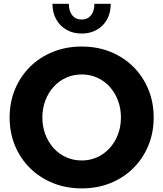

<svg xmlns="http://www.w3.org/2000/svg" viewBox="-20 -997 877 1031"><path d="M418.9 14.6Q335 14.6 264.4 -13.9Q193.8 -42.5 141.6 -94Q89.4 -145.5 60.5 -214.8Q31.7 -284.2 31.7 -366.2Q31.7 -448.2 60.5 -517.6Q89.4 -586.9 141.4 -638.4Q193.4 -689.9 264.2 -718.5Q335 -747.1 418.9 -747.1Q502.9 -747.1 573.5 -718.5Q644 -689.9 695.8 -638.4Q747.6 -586.9 776.4 -517.6Q805.2 -448.2 805.2 -366.2Q805.2 -284.2 776.4 -214.8Q747.6 -145.5 695.8 -94Q644 -42.5 573.5 -13.9Q502.9 14.6 418.9 14.6ZM418.9 -135.3Q463.9 -135.3 502.2 -152.8Q540.5 -170.4 569.1 -201.9Q597.7 -233.4 613.5 -275.4Q629.4 -317.4 629.4 -366.2Q629.4 -415 613.5 -457Q597.7 -499 569.3 -530.8Q541 -562.5 502.4 -579.8Q463.9 -597.2 418.9 -597.2Q374 -597.2 335.2 -579.8Q296.4 -562.5 267.8 -530.8Q239.3 -499 223.4 -457Q207.5 -415 207.5 -366.2Q207.5 -317.4 223.4 -275.4Q239.3 -233.4 267.8 -201.7Q296.4 -169.9 335.2 -152.6Q374 -135.3 418.9 -135.3ZM574.7 -976.6Q574.7 -929.2 555.2 -893.3Q535.6 -857.4 500.2 -837.2Q464.8 -816.9 418.5 -816.9Q372.1 -816.9 336.9 -837.2Q301.8 -857.4 281.7 -893.3Q261.7 -929.2 261.7 -976.6H349.6Q349.6 -937 368.2 -914.6Q386.7 -892.1 418.5 -892.1Q450.2 -892.1 468.5 -914.6Q486.8 -937 486.8 -976.6Z"/></svg>

Font: Kumbh Sans ExtraBold
Style: Regular
Weight: 800
Version: Version 1.005